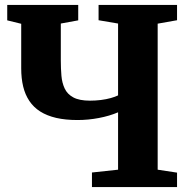

<svg xmlns="http://www.w3.org/2000/svg" viewBox="-20 -763 780 783"><path d="M461.5 -305Q426.5 -290 383.2 -281.8Q340 -273.5 296 -273.5Q247 -273.5 209.2 -282.2Q171.5 -291 144.2 -308.2Q117 -325.5 99.8 -351.2Q82.5 -377 74.5 -410.2Q66.5 -443.5 66.5 -484.5V-666L9.5 -680V-743H299V-680L228 -667V-515.5Q228 -483.5 230.5 -454.2Q233 -425 243.8 -402Q254.5 -379 279 -365.8Q303.5 -352.5 347 -352.5Q369.5 -352.5 391.5 -355.2Q413.5 -358 432 -363.2Q450.5 -368.5 461.5 -374V-667L382 -680.5V-743H702V-680.5L623 -666.5V-71L702 -59V0H355V-59.5L461.5 -71Z"/></svg>

Font: Merriweather 28pt ExtraBold
Style: Regular
Weight: 800
Version: Version 2.100